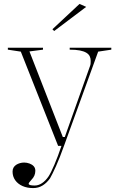

<svg xmlns="http://www.w3.org/2000/svg" viewBox="-20 -743 615 978"><path d="M149 215Q118 215 94.5 204.5Q71 194 57.5 175Q44 156 44 131Q44 119 49 110.5Q54 102 62.5 96.5Q71 91 81.5 88Q92 85 103 85Q117 85 130.5 90Q144 95 152 104Q160 113 160 127Q160 140 155 151.5Q150 163 140 173Q133 181 129.5 185.5Q126 190 126 193Q126 202 157 202Q176 202 194 190Q212 178 227 156Q239 138 257 96Q275 54 293 0H276L86 -480L20 -490V-500H199V-490L130 -481L300 -45H310L439 -408Q441 -413 441.5 -419.5Q442 -426 442 -433Q442 -446 437 -456.5Q432 -467 419.5 -474.5Q407 -482 386.5 -486Q366 -490 335 -490V-500H547V-490L480 -480L306 0Q284 62 265 104Q246 146 235 165Q219 188 197.5 201.5Q176 215 149 215ZM256 -585 247 -594 385 -723 419 -708Z"/></svg>

Font: Kalnia Thin ExtraLight
Style: Regular
Weight: 250
Version: Version 1.105